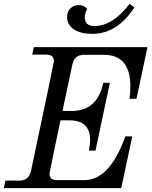

<svg xmlns="http://www.w3.org/2000/svg" viewBox="-49 -977 788 997"><path d="M580.6 0H-29.3L-21 -39.1H51.8Q101.1 -39.1 112.3 -90.8Q231 -651.4 231 -659.2Q231 -693.4 190.9 -693.4H118.2L126.5 -732.4H716.8L659.7 -463.9H623.5Q627.9 -498.5 627.9 -527.8Q627.9 -692.4 490.7 -692.4H386.2Q337.4 -692.4 326.7 -641.6L275.4 -400.9H324.2Q456.1 -400.9 487.3 -546.9H521.5L446.8 -194.8H412.6Q418.9 -225.6 418.9 -250.5Q418.9 -350.6 314 -352.1H265.1Q208 -81.5 208 -74.7Q208 -41.5 248 -41.5H388.7Q520.5 -41.5 601.6 -268.6H637.7ZM430.7 -801.3Q370.6 -801.3 336.9 -823.2Q299.3 -847.7 299.3 -887.7Q299.3 -918.9 317.9 -934.8Q336.4 -950.7 359.4 -950.7Q386.2 -950.7 403.8 -931.2Q391.1 -907.2 391.1 -887.7Q391.1 -841.8 441.4 -841.8Q536.6 -841.8 624 -957L648.9 -938.5Q559.6 -801.3 430.7 -801.3Z"/></svg>

Font: Munson
Style: Italic
Weight: 400
Italic angle: -12°
Designer: Paul James MIller
Foundry: High-Logic / Made with FontCreator
Version: Version 2.10;May 5, 2019;FontCreator 11.5.0.2430 64-bit